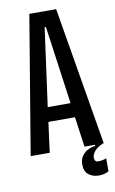

<svg xmlns="http://www.w3.org/2000/svg" viewBox="-90 -708 543 903"><g transform="rotate(-10 181.0 -257.0)"><path d="M7 0 117 -660H245L356 0H264L244 -144H117L98 0ZM177 -586 126 -213H235L183 -586ZM355 134Q333 146 305.5 145.5Q278 145 258.5 129.5Q239 114 239 82Q239 55 252 38.5Q265 22 283 14Q301 6 314 6V-5H353V0Q321 14 309.5 30Q298 46 298 58Q298 80 317 79.5Q336 79 355 72Z"/></g></svg>

Font: Bricolage Grotesque 96pt Condensed
Style: Regular
Weight: 400
Width: 3
Designer: Mathieu Triay
Foundry: Atelier Triay
Version: Version 1.001; ttfautohint (v1.8.4.7-5d5b);gftools[0.9.33.de